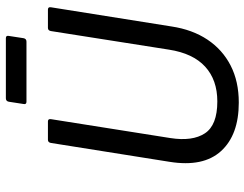

<svg xmlns="http://www.w3.org/2000/svg" viewBox="-112 -730 854 671"><g transform="rotate(-90 315.5 -395.0)"><path d="M292 12Q179 12 122.5 -50Q66 -112 85 -230L151 -645Q153 -655 162 -655H226Q236 -655 234 -644L168 -227Q156 -150 184.5 -106.5Q213 -63 296 -63Q371 -63 417.5 -105.5Q464 -148 477 -232L542 -645Q544 -655 553 -655H617Q627 -655 625 -644L558 -223Q547 -150 512 -97.5Q477 -45 421.5 -16.5Q366 12 292 12ZM295 -730Q285 -730 287 -740L295 -792Q297 -802 307 -802H517Q527 -802 525 -792L517 -740Q515 -730 505 -730Z"/></g></svg>

Font: Sofia Sans Hairline
Style: Italic
Weight: 1
Italic angle: -9°
Designer: Botio Nikoltchev, Ani Petrova
Foundry: lettersoup
Version: Version 4.102